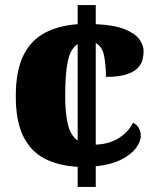

<svg xmlns="http://www.w3.org/2000/svg" viewBox="-20 -734 609 754"><path d="M285 -79Q209 -83 154.5 -111.5Q100 -140 71 -199.5Q42 -259 42 -356Q42 -456 72 -516.5Q102 -577 157 -605.5Q212 -634 285 -639V-714H356V-639Q428 -636 469 -619.5Q510 -603 527 -580Q544 -557 544 -533Q544 -518 540 -500.5Q536 -483 521.5 -467.5Q507 -452 477 -442Q447 -432 396 -432Q396 -476 389 -513.5Q382 -551 356 -565V-166Q409 -168 447 -192Q485 -216 502 -252Q519 -244 526 -229.5Q533 -215 533 -201Q533 -178 513.5 -152Q494 -126 454.5 -106.5Q415 -87 356 -81V0H285ZM285 -561Q257 -543 246.5 -494.5Q236 -446 236 -357Q236 -290 246.5 -246Q257 -202 285 -182Z"/></svg>

Font: Noto Serif Hentaigana Black
Style: Regular
Weight: 900
Designer: Kazuhiro Yamada
Foundry: nipponia
Version: Version 1.000; ttfautohint (v1.8.4.7-5d5b)